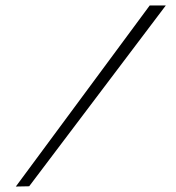

<svg xmlns="http://www.w3.org/2000/svg" viewBox="-20 -683 645 704"><path d="M38 1 529 -663H588L87 0Z"/></svg>

Font: Luxurious Roman
Style: Regular
Weight: 400
Designer: Robert E. Leuschke
Foundry: Robert E. Leuschke
Version: Version 1.010; ttfautohint (v1.8.3)